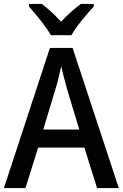

<svg xmlns="http://www.w3.org/2000/svg" viewBox="-20 -961 627 981"><path d="M240 -781H345C369 -826 424 -890 459 -928V-941H393C359 -915 327 -888 292 -850C260 -886 224 -918 193 -941H128V-928C163 -888 216 -825 240 -781ZM476 0H587L351 -716H235L0 0H110L175 -207H411ZM322 -508 385 -299H201L264 -508C273 -536 285 -585 293 -623C299 -592 315 -536 322 -508Z"/></svg>

Font: Noto Sans SemiCondensed Medium
Style: Regular
Weight: 500
Width: 4
Designer: Monotype Design Team
Foundry: Monotype Imaging Inc.
Version: Version 2.013